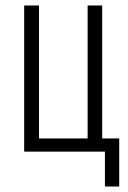

<svg xmlns="http://www.w3.org/2000/svg" viewBox="-20 -552 465 699"><path d="M362 127V0H68V-532H122V-48H299V-532H352V-48H414V127Z"/></svg>

Font: Noto Sans ExtraCondensed Light
Style: Regular
Weight: 300
Width: 2
Designer: Monotype Design Team
Foundry: Monotype Imaging Inc.
Version: Version 2.013; ttfautohint (v1.8.4.7-5d5b)